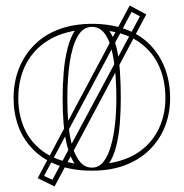

<svg xmlns="http://www.w3.org/2000/svg" viewBox="-20 -601 663 693"><path d="M508 -549 177 72 116 42 448 -581ZM455 -558 139 34 169 48 485 -542ZM312 -515Q380 -515 433 -495.5Q486 -476 521.5 -439.5Q557 -403 575.5 -354Q594 -305 594 -246Q594 -193 576 -146Q558 -99 522 -62.5Q486 -26 433.5 -5.5Q381 15 312 15Q240 15 187 -5.5Q134 -26 98.5 -62.5Q63 -99 46 -146Q29 -193 29 -246Q29 -305 48.5 -354Q68 -403 104.5 -439.5Q141 -476 193.5 -495.5Q246 -515 312 -515ZM312 -504Q279 -504 259.5 -468.5Q240 -433 231.5 -374.5Q223 -316 223 -246Q223 -198 227 -152.5Q231 -107 241.5 -72Q252 -37 269 -16.5Q286 4 312 4Q336 4 352.5 -16Q369 -36 379.5 -71.5Q390 -107 395 -152Q400 -197 400 -246Q400 -298 395.5 -344.5Q391 -391 381.5 -427Q372 -463 355 -483.5Q338 -504 312 -504ZM46 -246Q46 -188 67.5 -138.5Q89 -89 134 -55.5Q179 -22 249 -11Q233 -35 223 -72.5Q213 -110 209.5 -155Q206 -200 206 -246Q206 -295 210 -341.5Q214 -388 224 -427Q234 -466 250 -490Q186 -479 140 -446Q94 -413 70 -362Q46 -311 46 -246ZM577 -246Q577 -311 554.5 -361.5Q532 -412 487 -445.5Q442 -479 375 -489Q392 -465 401 -427Q410 -389 413 -342Q416 -295 416 -246Q416 -200 412.5 -155.5Q409 -111 399.5 -73.5Q390 -36 374 -12Q442 -23 487 -56.5Q532 -90 554.5 -139.5Q577 -189 577 -246Z"/></svg>

Font: Kalnia Glaze Thin SemiBold
Style: Regular
Weight: 600
Version: Version 1.110